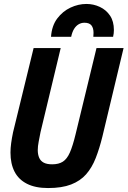

<svg xmlns="http://www.w3.org/2000/svg" viewBox="-20 -936 645 971"><path d="M223 15Q159 15 116.5 -6.5Q74 -28 53.5 -68Q33 -108 33 -164Q33 -187 36.5 -212.5Q40 -238 46 -267L150 -693H287L185 -268Q180 -242 175.5 -219Q171 -196 171 -177Q171 -155 178 -138.5Q185 -122 201 -113.5Q217 -105 244 -105Q277 -105 298 -118.5Q319 -132 333.5 -165Q348 -198 362 -256L468 -693H605L498 -246Q483 -185 464 -136.5Q445 -88 415.5 -54.5Q386 -21 339.5 -3Q293 15 223 15ZM238 -750Q242 -806 269.5 -842.5Q297 -879 336.5 -897.5Q376 -916 417 -916Q453 -916 485 -901Q517 -886 536.5 -857Q556 -828 556 -784Q556 -776 555 -767Q554 -758 552 -750H452Q452 -755 452.5 -760Q453 -765 453 -770Q453 -794 442.5 -807.5Q432 -821 407 -821Q391 -821 377.5 -813Q364 -805 354.5 -789.5Q345 -774 340 -750Z"/></svg>

Font: Ubuntu Sans Mono
Style: Bold Italic
Weight: 700
Italic angle: -13.5°
Monospace: yes
Designer: Dalton Maag Ltd
Foundry: Dalton Maag Ltd
Version: Version 1.006